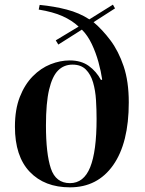

<svg xmlns="http://www.w3.org/2000/svg" viewBox="-20 -789 622 823"><path d="M280 14Q171 14 107.5 -52.5Q44 -119 44 -246Q44 -320 65 -373.5Q86 -427 120.5 -462Q155 -497 196.5 -513.5Q238 -530 279 -530Q328 -530 360.5 -506.5Q393 -483 413 -446L418 -448Q413 -483 402 -523Q391 -563 373.5 -600Q356 -637 331 -662L230 -598L219 -616L317 -675Q288 -702 247.5 -720Q207 -738 146 -748L150 -768Q212 -762 266 -748Q320 -734 363 -706L464 -769L473 -753L381 -694Q419 -662 453.5 -616Q488 -570 510 -505Q532 -440 532 -350Q532 -176 465 -81Q398 14 280 14ZM280 -4Q339 -4 366.5 -72Q394 -140 394 -279Q394 -319 391.5 -360Q389 -401 379 -435.5Q369 -470 348 -491Q327 -512 291 -512Q254 -512 229 -487Q204 -462 190.5 -405Q177 -348 177 -251Q177 -130 198 -67Q219 -4 280 -4Z"/></svg>

Font: Literata 72pt SemiBold
Style: Italic
Weight: 600
Italic angle: -2°
Designer: Latin by Veronika Burian and Jose Scaglione. Greek by Irene Vlachou. Cyrillic by Vera Evstafieva
Foundry: TypeTogether
Version: Version 3.002